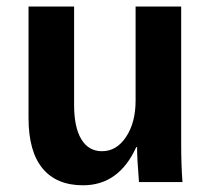

<svg xmlns="http://www.w3.org/2000/svg" viewBox="-20 -548 640 578"><path d="M203.1 -528.3V-231.9Q203.1 -164.6 224.9 -128.7Q246.6 -92.8 287.1 -92.8Q331.1 -92.8 359.6 -136Q388.2 -179.2 388.2 -245.1V-528.3H525.4V-118.2Q525.4 -50.8 529.3 0H398.4Q392.6 -70.3 392.6 -105H390.1Q337.9 9.8 230 9.8Q149.9 9.8 107.9 -41.3Q65.9 -92.3 65.9 -192.9V-528.3Z"/></svg>

Font: Cousine
Style: Bold
Weight: 700
Monospace: yes
Designer: Steve Matteson
Foundry: Ascender Corporation
Version: Version 1.20